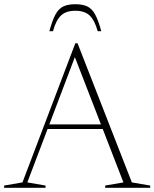

<svg xmlns="http://www.w3.org/2000/svg" viewBox="-24 -890 732 910"><path d="M189.5 -278.5V-300.5H477V-278.5ZM601 -25.5 688 -10.5V0H474.5V-10.5L561 -25.5L324 -637H337.5L105.5 -25.5L192 -10.5V0H-4.5V-10.5L82.5 -25.5L333 -685H343.5ZM333 -839Q288.5 -839 264.8 -816.2Q241 -793.5 227 -742H210Q224 -794 239.2 -821.8Q254.5 -849.5 276.8 -859.8Q299 -870 333 -870Q367 -870 389.2 -859.8Q411.5 -849.5 426.8 -821.8Q442 -794 456 -742H439Q425 -793.5 401.2 -816.2Q377.5 -839 333 -839Z"/></svg>

Font: Newsreader 24pt ExtraLight
Style: Regular
Weight: 250
Designer: Hugues Gentile
Foundry: Production Type
Version: Version 1.003